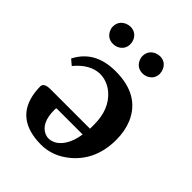

<svg xmlns="http://www.w3.org/2000/svg" viewBox="-186 -723 832 832"><g transform="rotate(45 230.5 -307.0)"><path d="M250 -570.8Q250 -605 280.8 -619.6Q292.5 -624.5 304.2 -625Q337.9 -625 352.5 -594.2Q357.4 -582.5 357.9 -570.8Q357.9 -537.6 326.7 -522.9Q315.4 -518.1 304.2 -518.1Q270 -518.1 255.4 -548.3Q250 -559.6 250 -570.8ZM68.8 -570.8Q68.8 -605 100.1 -619.6Q111.3 -624.5 123 -625Q157.2 -625 171.9 -594.2Q176.8 -582.5 176.8 -570.8Q176.8 -537.6 146 -522.9Q134.3 -518.1 123 -518.1Q89.4 -518.1 74.2 -548.3Q68.8 -559.6 68.8 -570.8ZM307.1 -147.9H147Q145 -144.5 145 -137.2Q145 -56.2 193.4 -35.2Q203.6 -31.2 212.9 -30.8Q253.9 -30.8 281.7 -73.7Q300.8 -103.5 307.1 -147.9ZM64 -324.2 39.1 -345.2Q88.4 -442.9 214.8 -442.9Q360.8 -442.9 408.7 -331.5Q426.8 -288.1 426.8 -234.9Q426.8 -110.8 342.3 -39.1Q283.2 10.7 211.9 11.2Q51.3 11.2 32.2 -130.4Q29.8 -148.4 29.8 -167Q31.7 -187.5 68.8 -188H312V-213.9Q312 -307.1 254.4 -356.9Q219.2 -386.2 175.8 -387.2Q115.2 -386.2 64 -324.2Z"/></g></svg>

Font: Linux Libertine O
Style: Semibold
Weight: 700
Designer: Philipp H. Poll
Foundry: Philipp H. Poll
Version: Version 5.0.0